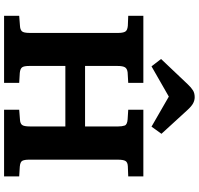

<svg xmlns="http://www.w3.org/2000/svg" viewBox="-37 -962 998 965"><g transform="rotate(90 462.5 -479.0)"><path d="M59 0V-76L111 -80Q128 -81 136.5 -89.5Q145 -98 145 -130V-573Q145 -596 139 -608Q133 -620 109 -622L59 -624V-700H396V-624L344 -621Q325 -619 318 -608Q311 -597 311 -570V-407H615V-574Q615 -593 610.5 -606Q606 -619 579 -621L531 -624V-700H866V-624L815 -622Q795 -621 788.5 -610Q782 -599 782 -571V-126Q782 -103 787.5 -92Q793 -81 817 -79L866 -76V0H531V-76L582 -80Q600 -81 607.5 -90.5Q615 -100 615 -130V-308H311V-126Q311 -100 318 -90.5Q325 -81 346 -79L396 -76V0ZM313 -741 276 -789 403 -923Q420 -941 434 -949.5Q448 -958 468 -958Q484 -958 499 -950Q514 -942 533 -921L652 -791L616 -741L465 -828Z"/></g></svg>

Font: Literata 7pt
Style: Bold
Weight: 700
Designer: Latin by Veronika Burian and Jose Scaglione. Greek by Irene Vlachou. Cyrillic by Vera Evstafieva.
Foundry: TypeTogether
Version: Version 3.002